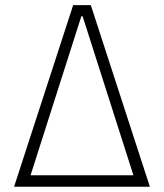

<svg xmlns="http://www.w3.org/2000/svg" viewBox="-20 -713 626 733"><path d="M33.7 0H552.2L326.7 -693.4H259.3ZM96.7 -43.9 290.5 -650.9H295.4L489.3 -43.9Z"/></svg>

Font: Cascadia Code PL ExtraLight
Style: Regular
Weight: 200
Monospace: yes
Designer: Aaron Bell
Foundry: Saja Typeworks
Version: Version 2404.023